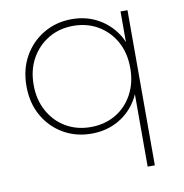

<svg xmlns="http://www.w3.org/2000/svg" viewBox="-80 -599 834 869"><g transform="rotate(-10 336.5 -164.5)"><path d="M306 3Q234 3 176.5 -30.5Q119 -64 85.5 -123Q52 -182 52 -259Q52 -337 85.5 -396Q119 -455 176.5 -489Q234 -523 306 -523Q376 -523 432 -490Q488 -457 521 -398Q526 -388 530 -378V-519H562V194H529V-139Q525 -130 521 -122Q488 -62 432 -29.5Q376 3 306 3ZM307 -27Q371 -27 421 -56Q471 -85 500 -138Q529 -191 529 -259Q529 -329 500 -381Q471 -433 421 -462.5Q371 -492 307 -492Q244 -492 194 -462.5Q144 -433 114.5 -381Q85 -329 85 -259Q85 -191 114.5 -138Q144 -85 194 -56Q244 -27 307 -27Z"/></g></svg>

Font: Montserrat Thin ExtraLight
Style: Regular
Weight: 250
Version: Version 9.000